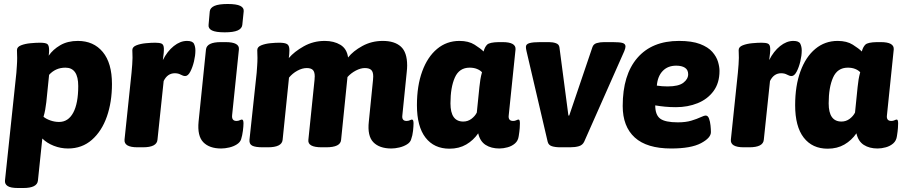

<svg xmlns="http://www.w3.org/2000/svg" viewBox="-20 -736 4532 962"><path d="M70 206Q33 206 18 196Q3 186 5 168L62 -371Q63 -387 64.5 -406.5Q66 -426 66 -446Q66 -455 65.5 -464.5Q65 -474 65 -485Q65 -501 85.5 -509Q106 -517 133.5 -519.5Q161 -522 180 -522Q209 -522 217.5 -515Q226 -508 226 -485Q226 -471 224 -457Q245 -488 282 -509.5Q319 -531 370 -531Q449 -531 495 -475.5Q541 -420 541 -315Q541 -225 515.5 -152Q490 -79 440.5 -35.5Q391 8 321 8Q284 8 249.5 -5.5Q215 -19 192 -42L170 169Q166 206 97 206ZM276 -125Q322 -125 347 -171.5Q372 -218 372 -305Q372 -397 308 -397Q282 -397 261.5 -387.5Q241 -378 226 -361L212 -224Q210 -206 206.5 -186.5Q203 -167 198 -151Q211 -140 232.5 -132.5Q254 -125 276 -125Z M669 2Q600 2 604 -37L639 -371Q641 -392 642.5 -413Q644 -434 644 -446Q644 -460 643.5 -468Q643 -476 643 -485Q643 -501 663.5 -509Q684 -517 711 -519.5Q738 -522 758 -522Q779 -522 789.5 -517.5Q800 -513 801 -494.5Q802 -476 796 -435Q818 -479 850.5 -505Q883 -531 917 -531Q945 -531 952 -516.5Q959 -502 959 -483Q959 -458 952 -428.5Q945 -399 933.5 -377Q922 -355 908 -355Q898 -355 885.5 -362Q873 -369 856 -369Q819 -369 800 -330L769 -36Q766 2 696 2Z M1088 8Q1029 8 998.5 -23.5Q968 -55 975 -127L1012 -488Q1016 -525 1087 -525H1110Q1181 -525 1177 -488L1143 -159Q1140 -130 1165 -130Q1174 -130 1181 -133.5Q1188 -137 1192 -137Q1200 -137 1200 -118Q1200 -104 1197 -80.5Q1194 -57 1188 -38Q1183 -23 1166.5 -12.5Q1150 -2 1128.5 3Q1107 8 1088 8ZM1106 -574Q1061 -574 1042 -583.5Q1023 -593 1025 -611L1031 -679Q1033 -697 1054.5 -706.5Q1076 -716 1121 -716Q1165 -716 1184 -706.5Q1203 -697 1201 -679L1194 -611Q1192 -593 1171 -583.5Q1150 -574 1106 -574Z M1941 8Q1881 8 1850.5 -23.5Q1820 -55 1828 -127L1849 -336Q1850 -345 1850 -353Q1850 -376 1840 -385.5Q1830 -395 1808 -395Q1787 -395 1763 -382.5Q1739 -370 1721 -350L1689 -35Q1686 2 1614 2H1592Q1521 2 1525 -35L1556 -336Q1556 -343 1556.5 -346.5Q1557 -350 1557 -353Q1557 -376 1547.5 -385.5Q1538 -395 1517 -395Q1494 -395 1469.5 -381.5Q1445 -368 1428 -347L1396 -35Q1392 2 1322 2H1296Q1260 2 1244 -6Q1228 -14 1230 -36L1266 -371Q1267 -387 1268.5 -406.5Q1270 -426 1270 -446Q1270 -455 1269.5 -464.5Q1269 -474 1269 -485Q1269 -501 1289 -509Q1309 -517 1334.5 -519.5Q1360 -522 1379 -522Q1407 -522 1418.5 -515Q1430 -508 1430 -485Q1430 -465 1427 -445Q1454 -477 1502 -504Q1550 -531 1607 -531Q1653 -531 1685.5 -511.5Q1718 -492 1724 -448Q1749 -480 1795.5 -505.5Q1842 -531 1898 -531Q1957 -531 1988.5 -502.5Q2020 -474 2020 -408Q2020 -401 2019.5 -393Q2019 -385 2018 -376L1996 -159Q1992 -130 2017 -130Q2026 -130 2033.5 -133.5Q2041 -137 2044 -137Q2052 -137 2052 -118Q2052 -104 2049.5 -80.5Q2047 -57 2040 -38Q2036 -23 2019 -12.5Q2002 -2 1980.5 3Q1959 8 1941 8Z M2232 9Q2155 9 2112 -46.5Q2069 -102 2069 -209Q2069 -306 2095.5 -378.5Q2122 -451 2170 -491Q2218 -531 2282 -531Q2328 -531 2358 -512Q2388 -493 2403 -478Q2409 -501 2421 -512.5Q2433 -524 2478 -525H2498Q2566 -525 2563 -488L2529 -159Q2525 -130 2551 -130Q2560 -130 2567 -133.5Q2574 -137 2578 -137Q2585 -137 2585 -118Q2585 -110 2584 -94.5Q2583 -79 2579 -54Q2576 -31 2560.5 -17.5Q2545 -4 2523.5 2Q2502 8 2482 8Q2441 8 2413 -10Q2385 -28 2376 -68Q2352 -33 2316 -12Q2280 9 2232 9ZM2301 -127Q2324 -127 2342 -140.5Q2360 -154 2369 -172L2382 -300Q2384 -321 2387 -338.5Q2390 -356 2395 -374Q2386 -384 2370 -390.5Q2354 -397 2333 -397Q2281 -397 2259 -347.5Q2237 -298 2237 -218Q2237 -127 2301 -127Z M2788 2Q2762 2 2745 -3.5Q2728 -9 2724 -26L2618 -480Q2615 -492 2615 -501Q2615 -515 2633 -520Q2651 -525 2686 -525H2731Q2750 -525 2765.5 -519.5Q2781 -514 2783 -499L2828 -157H2832L2948 -499Q2953 -515 2969.5 -520Q2986 -525 3007 -525H3050Q3086 -525 3100 -520.5Q3114 -516 3114 -503Q3114 -495 3108 -480L2907 -26Q2899 -9 2880.5 -3.5Q2862 2 2836 2Z M3343 8Q3221 8 3160.5 -47Q3100 -102 3100 -205Q3100 -361 3173.5 -446Q3247 -531 3382 -531Q3447 -531 3487.5 -515.5Q3528 -500 3549 -476Q3570 -452 3577.5 -426.5Q3585 -401 3585 -381Q3585 -320 3555 -279.5Q3525 -239 3475.5 -219Q3426 -199 3367 -199Q3338 -199 3312 -201.5Q3286 -204 3263 -208Q3263 -160 3288 -141.5Q3313 -123 3376 -123Q3416 -123 3444 -131.5Q3472 -140 3490 -148.5Q3508 -157 3516 -157Q3527 -157 3532.5 -142Q3538 -127 3540 -107.5Q3542 -88 3542 -74Q3542 -45 3492 -18.5Q3442 8 3343 8ZM3325 -303Q3380 -303 3404 -321.5Q3428 -340 3428 -364Q3428 -386 3412 -396.5Q3396 -407 3368 -407Q3326 -407 3300.5 -380.5Q3275 -354 3271 -307Q3283 -305 3297.5 -304Q3312 -303 3325 -303Z M3707 2Q3638 2 3642 -37L3677 -371Q3679 -392 3680.5 -413Q3682 -434 3682 -446Q3682 -460 3681.5 -468Q3681 -476 3681 -485Q3681 -501 3701.5 -509Q3722 -517 3749 -519.5Q3776 -522 3796 -522Q3817 -522 3827.5 -517.5Q3838 -513 3839 -494.5Q3840 -476 3834 -435Q3856 -479 3888.5 -505Q3921 -531 3955 -531Q3983 -531 3990 -516.5Q3997 -502 3997 -483Q3997 -458 3990 -428.5Q3983 -399 3971.5 -377Q3960 -355 3946 -355Q3936 -355 3923.5 -362Q3911 -369 3894 -369Q3857 -369 3838 -330L3807 -36Q3804 2 3734 2Z M4127 9Q4050 9 4007 -46.5Q3964 -102 3964 -209Q3964 -306 3990.5 -378.5Q4017 -451 4065 -491Q4113 -531 4177 -531Q4223 -531 4253 -512Q4283 -493 4298 -478Q4304 -501 4316 -512.5Q4328 -524 4373 -525H4393Q4461 -525 4458 -488L4424 -159Q4420 -130 4446 -130Q4455 -130 4462 -133.5Q4469 -137 4473 -137Q4480 -137 4480 -118Q4480 -110 4479 -94.5Q4478 -79 4474 -54Q4471 -31 4455.5 -17.5Q4440 -4 4418.5 2Q4397 8 4377 8Q4336 8 4308 -10Q4280 -28 4271 -68Q4247 -33 4211 -12Q4175 9 4127 9ZM4196 -127Q4219 -127 4237 -140.5Q4255 -154 4264 -172L4277 -300Q4279 -321 4282 -338.5Q4285 -356 4290 -374Q4281 -384 4265 -390.5Q4249 -397 4228 -397Q4176 -397 4154 -347.5Q4132 -298 4132 -218Q4132 -127 4196 -127Z"/></svg>

Font: Asap ExtraBold
Style: Italic
Weight: 800
Italic angle: -6°
Designer: Pablo Cosgaya
Foundry: Omnibus-Type
Version: Version 3.001; ttfautohint (v1.8.4.7-5d5b)